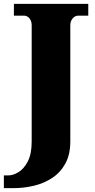

<svg xmlns="http://www.w3.org/2000/svg" viewBox="-47 -734 492 994"><path d="M-27 240V174H-3Q21 174 49 157Q77 140 97 101.5Q117 63 117 -1V-602Q117 -619 111 -630.5Q105 -642 96 -647.5Q87 -653 79 -653H25V-714H410V-653H357Q348 -653 339 -647.5Q330 -642 323.5 -630.5Q317 -619 317 -601V-2Q317 66 291.5 112.5Q266 159 223.5 187Q181 215 129 227.5Q77 240 23 240Z"/></svg>

Font: Noto Rashi Hebrew Black
Style: Regular
Weight: 900
Version: Version 1.006